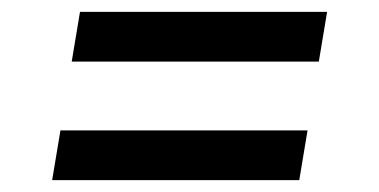

<svg xmlns="http://www.w3.org/2000/svg" viewBox="-20 -502 640 324"><path d="M101 -398 115 -482H532L518 -398ZM68 -198 82 -282H499L485 -198Z"/></svg>

Font: Iosevka Slab MdExObl
Style: Regular
Weight: 500
Width: 7
Italic angle: -9°
Monospace: yes
Designer: Belleve Invis
Foundry: Belleve Invis
Version: Version 11.1.1; ttfautohint (v1.8.3)